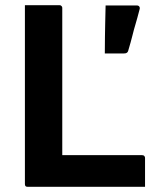

<svg xmlns="http://www.w3.org/2000/svg" viewBox="-20 -720 640 740"><path d="M87 0Q84 0 82 -0.5Q80 -1 78.5 -2.5Q77 -4 76.5 -6Q76 -8 76 -11Q76 -88 76 -166Q76 -244 76 -321Q76 -398 76 -472.5Q76 -547 76 -617Q76 -631 76 -645Q76 -659 76 -673Q76 -687 76 -700Q110 -700 143 -700Q176 -700 209 -700Q213 -700 215 -698.5Q217 -697 218.5 -695Q220 -693 220 -689Q220 -619 220 -548Q220 -477 220 -405.5Q220 -334 220 -263Q220 -192 220 -122H527Q530 -122 532 -121.5Q534 -121 535.5 -119.5Q537 -118 538 -116Q539 -114 539 -110Q539 -90 539 -71.5Q539 -53 539 -36Q539 -19 539 0ZM507 -699Q514 -699 517 -694.5Q520 -690 518 -684Q509 -649 502.5 -627.5Q496 -606 490.5 -583.5Q485 -561 474 -524Q473 -520 469.5 -517Q466 -514 458 -514Q440 -514 424.5 -514Q409 -514 384 -514Q384 -552 384.5 -579Q385 -606 385.5 -633Q386 -660 387 -699Q416 -699 445 -699Q474 -699 507 -699Z"/></svg>

Font: RecMonoLinear Nerd Font Mono
Style: Bold
Weight: 700
Monospace: yes
Version: Version 1.085; ttfautohint (v1.8.4.7-5d5b);Nerd Fonts 3.2.1